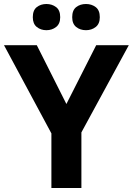

<svg xmlns="http://www.w3.org/2000/svg" viewBox="-20 -940 664 960"><path d="M312 -420 461 -714H624L387 -278V0H237V-273L0 -714H164ZM144 -854Q144 -889 164 -904.5Q184 -920 212 -920Q240 -920 260.5 -904.5Q281 -889 281 -854Q281 -821 260.5 -805Q240 -789 212 -789Q184 -789 164 -805Q144 -821 144 -854ZM341 -854Q341 -889 361 -904.5Q381 -920 410 -920Q438 -920 458.5 -904.5Q479 -889 479 -854Q479 -821 458.5 -805Q438 -789 410 -789Q381 -789 361 -805Q341 -821 341 -854Z"/></svg>

Font: Noto Sans Hanifi Rohingya
Style: Bold
Weight: 700
Designer: Monotype Design Team and DaltonMaag
Foundry: Google LLC
Version: Version 2.102; ttfautohint (v1.8.4.7-5d5b)